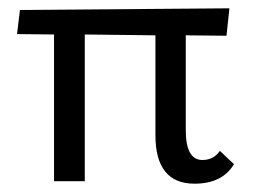

<svg xmlns="http://www.w3.org/2000/svg" viewBox="-20 -436 611 462"><path d="M509 -73 543 -41Q515 6 448 6Q354 6 354 -111V-351L184 -353V0H110V-353L21 -354L28 -412L532 -416L525 -350L427 -351V-123Q427 -51 467 -51Q494 -51 509 -73Z"/></svg>

Font: EauTestInfant Medium
Style: Italic
Weight: 500
Italic angle: -12°
Designer: Christian Thalmann (Catharsis Fonts)
Version: Version 0.001;PS 000.001;hotconv 1.0.88;makeotf.lib2.5.64775